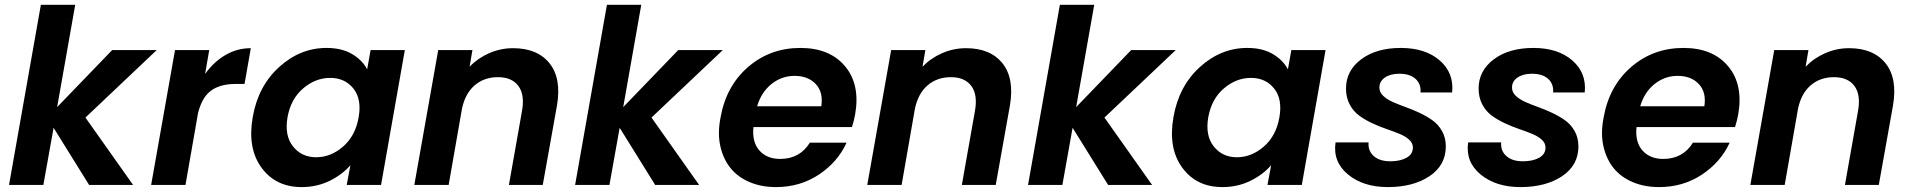

<svg xmlns="http://www.w3.org/2000/svg" viewBox="-20 -760 7856 789"><path d="M17.1 0 147.9 -740.2H289.1L214.8 -319.8L440.9 -554.2H624L331.1 -276.9L526.9 0H346.2L200.2 -234.9L158.2 0Z M742.2 0H601.1L699.2 -554.2H839.8L822.8 -456.1Q858.4 -505.9 906.5 -533.9Q954.6 -562 1010.7 -562L984.9 -415H947.8Q885.7 -415 848.1 -388.2Q810.5 -361.3 793.9 -295.9Z M1018.6 -278.8Q1040.5 -405.8 1127 -484.4Q1213.4 -563 1321.8 -563Q1384.3 -563 1426.5 -538.1Q1468.8 -513.2 1488.8 -475.1L1502.9 -554.2H1643.6L1545.9 0H1404.8L1419.9 -81.1Q1386.2 -42 1334 -16.6Q1281.7 8.8 1219.7 8.8Q1112.8 8.8 1054.4 -71.3Q996.1 -151.4 1018.6 -278.8ZM1453.6 -276.9Q1467.3 -352.1 1432.4 -396Q1397.5 -439.9 1336.9 -439.9Q1276.9 -439.9 1226.1 -397Q1175.3 -354 1161.6 -278.8Q1148.4 -203.6 1183.8 -158.7Q1219.2 -113.8 1278.8 -113.8Q1339.4 -113.8 1389.9 -157.7Q1440.4 -201.7 1453.6 -276.9Z M2071.3 0 2125.5 -306.2Q2136.7 -371.6 2109.9 -407.2Q2083 -442.9 2026.4 -442.9Q1969.7 -442.9 1930.7 -409.4Q1891.6 -376 1878.4 -313L1823.7 0H1682.6L1780.8 -554.2H1921.4L1909.7 -485.8Q1943.4 -521 1990.2 -541.5Q2037.1 -562 2088.4 -562Q2188.5 -562 2238.3 -499.8Q2288.1 -437.5 2268.6 -325.2L2210.4 0Z M2343.3 0 2474.1 -740.2H2615.2L2541 -319.8L2767.1 -554.2H2950.2L2657.2 -276.9L2853 0H2672.4L2526.4 -234.9L2484.4 0Z M3245.1 -448.2Q3192.4 -448.2 3150.4 -414.8Q3108.4 -381.3 3091.3 -323.2H3355Q3363.8 -380.9 3332.3 -414.6Q3300.8 -448.2 3245.1 -448.2ZM3459 -173.8Q3422.4 -93.8 3345 -42.5Q3267.6 8.8 3168.9 8.8Q3108.9 8.8 3060.8 -11.5Q3012.7 -31.7 2982.4 -68.8Q2952.1 -106 2940.2 -158.9Q2928.2 -211.9 2940.9 -276.9Q2963.9 -406.7 3054.4 -484.9Q3145 -563 3269 -563Q3389.6 -563 3452.6 -487.8Q3515.6 -412.6 3494.1 -290Q3489.3 -263.7 3481 -237.8H3076.2Q3069.8 -176.3 3100.6 -141.6Q3131.3 -106.9 3186 -106.9Q3266.6 -106.9 3308.1 -173.8Z M3932.6 0 3986.8 -306.2Q3998 -371.6 3971.2 -407.2Q3944.3 -442.9 3887.7 -442.9Q3831.1 -442.9 3792 -409.4Q3752.9 -376 3739.7 -313L3685.1 0H3543.9L3642.1 -554.2H3782.7L3771 -485.8Q3804.7 -521 3851.6 -541.5Q3898.4 -562 3949.7 -562Q4049.8 -562 4099.6 -499.8Q4149.4 -437.5 4129.9 -325.2L4071.8 0Z M4204.6 0 4335.4 -740.2H4476.6L4402.3 -319.8L4628.4 -554.2H4811.5L4518.6 -276.9L4714.4 0H4533.7L4387.7 -234.9L4345.7 0Z M4802.2 -278.8Q4824.2 -405.8 4910.6 -484.4Q4997.1 -563 5105.5 -563Q5168 -563 5210.2 -538.1Q5252.4 -513.2 5272.5 -475.1L5286.6 -554.2H5427.2L5329.6 0H5188.5L5203.6 -81.1Q5169.9 -42 5117.7 -16.6Q5065.4 8.8 5003.4 8.8Q4896.5 8.8 4838.1 -71.3Q4779.8 -151.4 4802.2 -278.8ZM5237.3 -276.9Q5251 -352.1 5216.1 -396Q5181.2 -439.9 5120.6 -439.9Q5060.5 -439.9 5009.8 -397Q4959 -354 4945.3 -278.8Q4932.1 -203.6 4967.5 -158.7Q5002.9 -113.8 5062.5 -113.8Q5123 -113.8 5173.6 -157.7Q5224.1 -201.7 5237.3 -276.9Z M5921.4 -158.2Q5921.4 -81.1 5854.5 -36.1Q5787.6 8.8 5683.1 8.8Q5582 8.8 5519.3 -43.2Q5456.5 -95.2 5468.3 -174.8H5604Q5601.1 -140.1 5625.2 -118.7Q5649.4 -97.2 5693.4 -97.2Q5733.4 -97.2 5759.8 -111.6Q5786.1 -126 5786.1 -153.8Q5786.1 -171.9 5771 -185.8Q5755.9 -199.7 5731.7 -209.7Q5707.5 -219.7 5678.2 -229.7Q5648.9 -239.7 5619.4 -253.4Q5589.8 -267.1 5565.7 -284.7Q5541.5 -302.2 5526.4 -330.8Q5511.2 -359.4 5511.2 -396Q5511.2 -469.7 5573.7 -516.4Q5636.2 -563 5736.3 -563Q5837.4 -563 5896.5 -511.5Q5955.6 -460 5947.3 -379.9H5817.4Q5820.3 -414.6 5797.1 -435.8Q5773.9 -457 5730 -457Q5693.8 -457 5671.1 -441.4Q5648.4 -425.8 5648.4 -399.9Q5648.4 -381.3 5663.6 -366.7Q5678.7 -352.1 5702.6 -341.3Q5726.6 -330.6 5755.9 -320.1Q5785.2 -309.6 5814.2 -295.9Q5843.3 -282.2 5867.2 -265.1Q5891.1 -248 5906.2 -220.7Q5921.4 -193.4 5921.4 -158.2Z M6466.3 -158.2Q6466.3 -81.1 6399.4 -36.1Q6332.5 8.8 6228 8.8Q6127 8.8 6064.2 -43.2Q6001.5 -95.2 6013.2 -174.8H6148.9Q6146 -140.1 6170.2 -118.7Q6194.3 -97.2 6238.3 -97.2Q6278.3 -97.2 6304.7 -111.6Q6331.1 -126 6331.1 -153.8Q6331.1 -171.9 6315.9 -185.8Q6300.8 -199.7 6276.6 -209.7Q6252.4 -219.7 6223.1 -229.7Q6193.8 -239.7 6164.3 -253.4Q6134.8 -267.1 6110.6 -284.7Q6086.4 -302.2 6071.3 -330.8Q6056.2 -359.4 6056.2 -396Q6056.2 -469.7 6118.7 -516.4Q6181.2 -563 6281.2 -563Q6382.3 -563 6441.4 -511.5Q6500.5 -460 6492.2 -379.9H6362.3Q6365.2 -414.6 6342 -435.8Q6318.8 -457 6274.9 -457Q6238.8 -457 6216.1 -441.4Q6193.4 -425.8 6193.4 -399.9Q6193.4 -381.3 6208.5 -366.7Q6223.6 -352.1 6247.6 -341.3Q6271.5 -330.6 6300.8 -320.1Q6330.1 -309.6 6359.1 -295.9Q6388.2 -282.2 6412.1 -265.1Q6436 -248 6451.2 -220.7Q6466.3 -193.4 6466.3 -158.2Z M6874 -448.2Q6821.3 -448.2 6779.3 -414.8Q6737.3 -381.3 6720.2 -323.2H6983.9Q6992.7 -380.9 6961.2 -414.6Q6929.7 -448.2 6874 -448.2ZM7087.9 -173.8Q7051.3 -93.8 6973.9 -42.5Q6896.5 8.8 6797.9 8.8Q6737.8 8.8 6689.7 -11.5Q6641.6 -31.7 6611.3 -68.8Q6581.1 -106 6569.1 -158.9Q6557.1 -211.9 6569.8 -276.9Q6592.8 -406.7 6683.3 -484.9Q6773.9 -563 6897.9 -563Q7018.6 -563 7081.5 -487.8Q7144.5 -412.6 7123 -290Q7118.2 -263.7 7109.9 -237.8H6705.1Q6698.7 -176.3 6729.5 -141.6Q6760.3 -106.9 6814.9 -106.9Q6895.5 -106.9 6937 -173.8Z M7561.5 0 7615.7 -306.2Q7627 -371.6 7600.1 -407.2Q7573.2 -442.9 7516.6 -442.9Q7460 -442.9 7420.9 -409.4Q7381.8 -376 7368.7 -313L7314 0H7172.9L7271 -554.2H7411.6L7399.9 -485.8Q7433.6 -521 7480.5 -541.5Q7527.3 -562 7578.6 -562Q7678.7 -562 7728.5 -499.8Q7778.3 -437.5 7758.8 -325.2L7700.7 0Z"/></svg>

Font: SVN-Poppins SemiBold
Style: Italic
Weight: 600
Italic angle: -10°
Designer: Ninad Kale (Devanagari), Jonny Pinhorn (Latin)
Foundry: Indian Type Foundry
Version: Version 3.002 2017